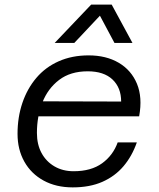

<svg xmlns="http://www.w3.org/2000/svg" viewBox="-20 -800 690 832"><path d="M295 12Q223 12 169 -17.5Q115 -47 85.5 -99.5Q56 -152 56 -220Q56 -292 77 -354Q98 -416 137.5 -462.5Q177 -509 234.5 -534.5Q292 -560 364 -560Q440 -560 494.5 -528Q549 -496 573.5 -437Q598 -378 583 -296H129L144 -361L505 -360Q505 -420 467.5 -455.5Q430 -491 360 -491Q285 -491 236 -453.5Q187 -416 163.5 -355.5Q140 -295 140 -224Q140 -174 160 -137Q180 -100 216 -79Q252 -58 299 -58Q375 -58 422.5 -92.5Q470 -127 490 -183H573Q552 -123 515 -79.5Q478 -36 423.5 -12Q369 12 295 12ZM217 -614 375 -780H464L554 -614H476L413 -732L302 -614Z"/></svg>

Font: Azeret Mono Thin Light
Style: Italic
Weight: 300
Italic angle: -12°
Version: Version 1.002